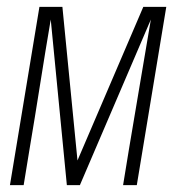

<svg xmlns="http://www.w3.org/2000/svg" viewBox="-20 -540 540 560"><path d="M9 0 95 -520H162L206 -72L398 -520H465L379 0H339L356 -104Q372 -199 388 -294Q404 -389 420 -483L213 0H175L128 -483Q112 -389 97 -294Q82 -199 66 -104L49 0Z"/></svg>

Font: Iosevka Extralight
Style: Italic
Weight: 200
Italic angle: -9°
Monospace: yes
Designer: Belleve Invis
Foundry: Belleve Invis
Version: Version 32.5.0; ttfautohint (v1.8.4)